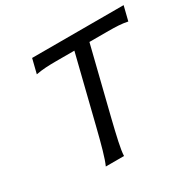

<svg xmlns="http://www.w3.org/2000/svg" viewBox="-153 -862 1036 1025"><g transform="rotate(-30 365.0 -349.5)"><path d="M730.5 -698.7 708.5 -610.4Q680.7 -616.2 652.6 -617.9Q624.5 -619.6 591.3 -619.6H474.1L371.6 -208Q354 -136.7 342.3 -82.8Q330.6 -28.8 329.6 0H217.3Q230.5 -28.8 245.8 -82.8Q261.2 -136.7 278.8 -208L381.3 -619.6H266.6Q233.9 -619.6 204.6 -617.9Q175.3 -616.2 144.5 -610.4L166.5 -698.7Z"/></g></svg>

Font: Andika New Basic
Style: Italic
Weight: 400
Italic angle: -14°
Designer: Victor Gaultney, Annie Olsen, Julie Remington, Don Collingsworth, Eric Hays
Foundry: SIL International
Version: Version 5.500